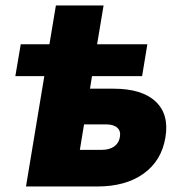

<svg xmlns="http://www.w3.org/2000/svg" viewBox="-20 -676 658 696"><path d="M35.6 -399.9 55.2 -515.6H159.2L182.6 -656.2H355.5L332 -515.6H514.2L495.1 -399.9H313.5L306.2 -354.5H391.6Q494.6 -354.5 544.2 -307.9Q593.8 -261.2 579.6 -177.7Q565.9 -93.8 501 -46.9Q436 0 332.5 0H74.2L140.6 -399.9ZM284.7 -225.1 269.5 -132.8H349.1Q376.5 -132.8 393.8 -145Q411.1 -157.2 414.6 -179.2Q418.5 -201.2 405 -213.1Q391.6 -225.1 364.3 -225.1Z"/></svg>

Font: Inter Display Extra Bold
Style: Italic
Weight: 800
Italic angle: -9.39999°
Designer: Rasmus Andersson
Foundry: rsms
Version: Version 4.000;git-4fc901f